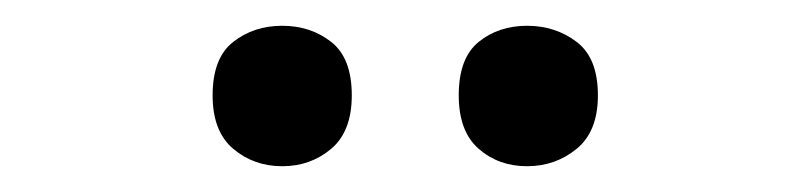

<svg xmlns="http://www.w3.org/2000/svg" viewBox="-20 -757 629 149"><path d="M145 -683Q145 -712 161 -724.5Q177 -737 199 -737Q221 -737 237 -724.5Q253 -712 253 -683Q253 -655 237 -641.5Q221 -628 199 -628Q177 -628 161 -641.5Q145 -655 145 -683ZM336 -683Q336 -712 351.5 -724.5Q367 -737 389 -737Q411 -737 427.5 -724.5Q444 -712 444 -683Q444 -655 427.5 -641.5Q411 -628 389 -628Q367 -628 351.5 -641.5Q336 -655 336 -683Z"/></svg>

Font: Noto Sans NKo Unjoined Medium
Style: Regular
Weight: 500
Designer: Monotype Design Team
Foundry: Monotype Imaging Inc.
Version: Version 2.004